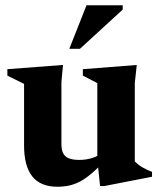

<svg xmlns="http://www.w3.org/2000/svg" viewBox="-20 -697 608 730"><path d="M213.5 -150.5Q213.5 -127.5 220.2 -114.2Q227 -101 242 -95Q257 -89 281.5 -89Q308 -89 331.2 -96.5Q354.5 -104 369 -117L387 -95.5Q356 -61.5 331.2 -40Q306.5 -18.5 285 -7.2Q263.5 4 242.8 8.5Q222 13 198.5 13Q134 13 102.8 -26.2Q71.5 -65.5 71.5 -144V-378L8 -409.5V-434L219.5 -450L213.5 -384.5ZM360.5 10.5 350 -90V-381L295 -409.5V-434L500 -450L492.5 -381.5V-83Q498 -77.5 505.2 -71.8Q512.5 -66 521.2 -61Q530 -56 539.2 -51.5Q548.5 -47 558 -43.5V-25L376 10.5ZM243.5 -511.5 309 -677H446.5V-660.5L284 -511.5Z"/></svg>

Font: Newsreader 24pt
Style: Bold
Weight: 700
Designer: Hugues Gentile
Foundry: Production Type
Version: Version 1.003